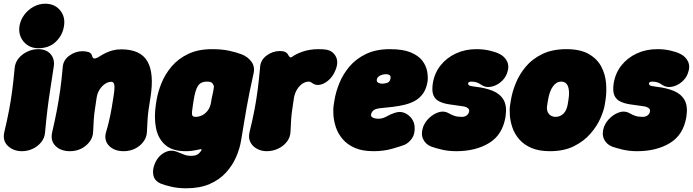

<svg xmlns="http://www.w3.org/2000/svg" viewBox="-28 -790 3738 1035"><path d="M91 25Q45 25 15 -3Q-15 -31 -5 -77Q11 -144 21 -197Q31 -250 38 -303.5Q45 -357 51 -423Q54 -454 73 -476.5Q92 -499 120 -512Q148 -525 178 -525Q222 -525 245.5 -497.5Q269 -470 261 -426Q251 -359 242.5 -305Q234 -251 227.5 -197.5Q221 -144 215 -77Q213 -47 194.5 -24Q176 -1 148.5 12Q121 25 91 25ZM178 -530Q145 -530 120.5 -546.5Q96 -563 84 -590Q72 -617 77 -650Q83 -684 103.5 -711Q124 -738 153.5 -754Q183 -770 216 -770Q266 -770 295.5 -735Q325 -700 317 -650Q310 -601 273.5 -565.5Q237 -530 178 -530Z M310 -426Q312 -465 345 -489.5Q378 -514 417 -514Q435 -514 450 -509Q465 -504 469 -487Q471 -478 478 -475.5Q485 -473 499 -480Q506 -484 517 -491Q528 -498 544 -505.5Q560 -513 580 -518.5Q600 -524 625 -524Q729 -524 766.5 -459.5Q804 -395 783 -264Q776 -222 772.5 -196Q769 -170 767.5 -145Q766 -120 764 -79Q763 -50 745 -26Q727 -2 699.5 11.5Q672 25 639 25Q587 25 559 -5Q531 -35 544 -79Q553 -109 558 -130.5Q563 -152 567 -170.5Q571 -189 574.5 -211Q578 -233 583 -264Q591 -312 588.5 -330.5Q586 -349 572 -349Q555 -349 538.5 -338Q522 -327 509.5 -308Q497 -289 493 -264Q487 -222 483 -196Q479 -170 477.5 -145Q476 -120 474 -79Q473 -50 455 -26Q437 -2 409.5 11.5Q382 25 349 25Q300 25 271.5 -3Q243 -31 253 -76Q269 -145 279 -198Q289 -251 296.5 -304.5Q304 -358 310 -426Z M975 225Q932 225 895.5 216.5Q859 208 839 200Q808 187 800 159.5Q792 132 804 99Q820 55 855 34.5Q890 14 925 28Q945 35 962 42.5Q979 50 1002 50Q1017 50 1026.5 47Q1036 44 1043 38Q1050 32 1056 23Q1061 17 1057.5 15Q1054 13 1049 15Q1039 17 1027.5 19.5Q1016 22 1002.5 23.5Q989 25 972 25Q900 25 861.5 -10Q823 -45 812.5 -102Q802 -159 812 -225L816 -250Q823 -294 842.5 -342Q862 -390 897 -431.5Q932 -473 986 -499Q1040 -525 1115 -525Q1168 -525 1207 -516.5Q1246 -508 1275 -497Q1308 -484 1328 -456.5Q1348 -429 1338 -390Q1326 -337 1317.5 -294.5Q1309 -252 1302 -213Q1295 -174 1288 -131.5Q1281 -89 1272 -35Q1265 10 1245 56Q1225 102 1190 140.5Q1155 179 1102 202Q1049 225 975 225ZM1026 -160Q1045 -160 1062.5 -169Q1080 -178 1092.5 -195Q1105 -212 1109 -235Q1113 -261 1117.5 -279.5Q1122 -298 1124 -314Q1126 -325 1124 -329.5Q1122 -334 1117 -341Q1113 -346 1106 -348Q1099 -350 1088 -350Q1070 -350 1058 -344Q1046 -338 1038.5 -326Q1031 -314 1025.5 -295Q1020 -276 1016 -250L1012 -225Q1005 -182 1007.5 -171Q1010 -160 1026 -160Z M1410 25Q1381 25 1357 12Q1333 -1 1321.5 -24Q1310 -47 1317 -77Q1334 -146 1344 -199Q1354 -252 1361 -305.5Q1368 -359 1374 -427Q1376 -466 1409 -490.5Q1442 -515 1481 -515Q1499 -515 1510 -509.5Q1521 -504 1526 -493Q1532 -483 1536 -481Q1540 -479 1546 -483Q1555 -490 1568.5 -497Q1582 -504 1600 -510.5Q1618 -517 1640 -521Q1662 -525 1689 -525Q1700 -525 1709.5 -524.5Q1719 -524 1726 -523Q1766 -518 1783 -484Q1800 -450 1775 -400Q1764 -376 1742.5 -357Q1721 -338 1696.5 -333Q1672 -328 1651 -345Q1649 -347 1645 -348.5Q1641 -350 1636 -350Q1619 -350 1602.5 -339Q1586 -328 1574 -309Q1562 -290 1557 -265Q1551 -223 1547 -197Q1543 -171 1541.5 -146Q1540 -121 1538 -80Q1537 -50 1518.5 -26Q1500 -2 1471 11.5Q1442 25 1410 25Z M1986 25Q1926 25 1885.5 7.5Q1845 -10 1820 -39Q1795 -68 1783.5 -101.5Q1772 -135 1769.5 -167.5Q1767 -200 1771 -225L1775 -250Q1782 -294 1801.5 -342Q1821 -390 1856 -431.5Q1891 -473 1945 -499Q1999 -525 2074 -525Q2144 -525 2186 -507.5Q2228 -490 2248.5 -463Q2269 -436 2274.5 -406Q2280 -376 2277 -352Q2271 -313 2253.5 -287.5Q2236 -262 2210.5 -247.5Q2185 -233 2154 -225.5Q2123 -218 2090 -214Q2057 -210 2024 -207Q1995 -204 1984.5 -194.5Q1974 -185 1972 -171Q1971 -165 1976 -160Q1981 -155 1991 -152.5Q2001 -150 2014 -150Q2034 -150 2057.5 -163Q2081 -176 2101 -182Q2128 -191 2151 -182Q2174 -173 2189.5 -153Q2205 -133 2207 -108Q2210 -68 2192.5 -43.5Q2175 -19 2152 -9Q2131 -1 2085.5 12Q2040 25 1986 25ZM2035 -339Q2061 -341 2068.5 -349Q2076 -357 2077 -368Q2079 -377 2075.5 -381.5Q2072 -386 2066 -388Q2060 -390 2053 -390Q2043 -390 2032 -387Q2021 -384 2013 -377.5Q2005 -371 2003 -359Q2002 -348 2013 -343Q2024 -338 2035 -339Z M2432 25Q2389 25 2353.5 16.5Q2318 8 2296 0Q2265 -13 2252.5 -41Q2240 -69 2253 -106Q2263 -133 2286.5 -155Q2310 -177 2338.5 -185.5Q2367 -194 2392 -179Q2406 -171 2421.5 -165.5Q2437 -160 2462 -160Q2478 -160 2488.5 -168.5Q2499 -177 2501 -190Q2503 -201 2492 -208.5Q2481 -216 2460 -218Q2424 -223 2393.5 -227.5Q2363 -232 2340.5 -243Q2318 -254 2308.5 -276.5Q2299 -299 2305 -340Q2314 -396 2347 -437.5Q2380 -479 2430 -502Q2480 -525 2540 -525Q2578 -525 2610.5 -517.5Q2643 -510 2663 -500Q2693 -486 2706 -458Q2719 -430 2704 -392Q2694 -366 2670 -346.5Q2646 -327 2617.5 -322Q2589 -317 2566 -333Q2555 -341 2542.5 -345.5Q2530 -350 2512 -350Q2505 -350 2500.5 -347.5Q2496 -345 2495 -340Q2495 -335 2499.5 -330.5Q2504 -326 2538 -322Q2590 -316 2629 -300Q2668 -284 2687 -251Q2706 -218 2697 -160Q2681 -63 2608.5 -19Q2536 25 2432 25Z M3232 -225Q3227 -194 3208.5 -152Q3190 -110 3155 -69.5Q3120 -29 3066 -2Q3012 25 2937 25Q2877 25 2836.5 7.5Q2796 -10 2771 -39Q2746 -68 2734.5 -101.5Q2723 -135 2720.5 -167.5Q2718 -200 2722 -225L2726 -250Q2733 -294 2752.5 -342Q2772 -390 2807 -431.5Q2842 -473 2896 -499Q2950 -525 3025 -525Q3100 -525 3145.5 -499Q3191 -473 3213 -431.5Q3235 -390 3239 -342Q3243 -294 3236 -250ZM3036 -250Q3040 -274 3039.5 -292.5Q3039 -311 3034 -324Q3029 -337 3019.5 -343.5Q3010 -350 2997 -350Q2984 -350 2973 -343.5Q2962 -337 2952.5 -324Q2943 -311 2936.5 -292.5Q2930 -274 2926 -250L2922 -225Q2919 -210 2921 -198Q2923 -186 2929.5 -177.5Q2936 -169 2945.5 -164.5Q2955 -160 2967 -160Q2979 -160 2990 -164.5Q3001 -169 3009.5 -177.5Q3018 -186 3023.5 -198Q3029 -210 3032 -225Z M3407 25Q3364 25 3328.5 16.5Q3293 8 3271 0Q3240 -13 3227.5 -41Q3215 -69 3228 -106Q3238 -133 3261.5 -155Q3285 -177 3313.5 -185.5Q3342 -194 3367 -179Q3381 -171 3396.5 -165.5Q3412 -160 3437 -160Q3453 -160 3463.5 -168.5Q3474 -177 3476 -190Q3478 -201 3467 -208.5Q3456 -216 3435 -218Q3399 -223 3368.5 -227.5Q3338 -232 3315.5 -243Q3293 -254 3283.5 -276.5Q3274 -299 3280 -340Q3289 -396 3322 -437.5Q3355 -479 3405 -502Q3455 -525 3515 -525Q3553 -525 3585.5 -517.5Q3618 -510 3638 -500Q3668 -486 3681 -458Q3694 -430 3679 -392Q3669 -366 3645 -346.5Q3621 -327 3592.5 -322Q3564 -317 3541 -333Q3530 -341 3517.5 -345.5Q3505 -350 3487 -350Q3480 -350 3475.5 -347.5Q3471 -345 3470 -340Q3470 -335 3474.5 -330.5Q3479 -326 3513 -322Q3565 -316 3604 -300Q3643 -284 3662 -251Q3681 -218 3672 -160Q3656 -63 3583.5 -19Q3511 25 3407 25Z"/></svg>

Font: Winky Sans Black
Style: Italic
Weight: 900
Italic angle: -8.97852°
Designer: Simon Atzbach
Foundry: typofactur
Version: Version 1.205